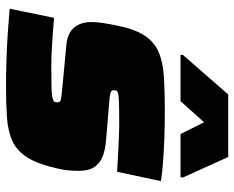

<svg xmlns="http://www.w3.org/2000/svg" viewBox="-90 -678 776 636"><g transform="rotate(90 298.0 -360.0)"><path d="M263 8Q222 8 176 6.5Q130 5 86.5 2Q43 -1 9 -4L39 -151Q61 -149 83.5 -147.5Q106 -146 127 -144.5Q148 -143 166 -142.5Q184 -142 197 -142Q239 -142 263.5 -142.5Q288 -143 299.5 -145Q311 -147 315 -150Q318 -152 318.5 -156Q319 -160 319 -164Q319 -172 308.5 -174Q298 -176 265 -179L127 -192Q89 -196 71 -218Q53 -240 53 -274Q53 -293 56.5 -315Q60 -337 65 -361Q77 -420 98.5 -452Q120 -484 153.5 -498Q187 -512 235 -515Q283 -518 347 -518Q390 -518 434.5 -516.5Q479 -515 517.5 -512Q556 -509 580 -505L549 -360Q516 -362 485 -363.5Q454 -365 430.5 -366Q407 -367 396 -367Q358 -367 335 -366.5Q312 -366 300.5 -365Q289 -364 284 -361Q280 -359 279.5 -355.5Q279 -352 279 -347Q279 -341 288 -338Q297 -335 328 -333L448 -323Q472 -321 494.5 -313.5Q517 -306 531.5 -287Q546 -268 546 -232Q546 -218 544.5 -200.5Q543 -183 538 -162Q524 -98 501.5 -62.5Q479 -27 446 -12.5Q413 2 368 5Q323 8 263 8ZM162 -570V-578L293 -728H500L568 -578L567 -570H424L385 -648L315 -570Z"/></g></svg>

Font: Saira Expanded Black
Style: Italic
Weight: 900
Width: 7
Italic angle: -12°
Designer: Hector Gatti with collaboration of the Omnibus-Type team
Foundry: Omnibus-Type
Version: Version 1.101